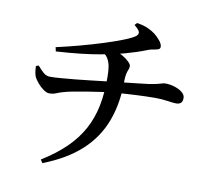

<svg xmlns="http://www.w3.org/2000/svg" viewBox="-89 -895 1179 1058"><g transform="rotate(10 500.0 -365.5)"><path d="M202 42Q281 -7 335.5 -60Q390 -113 423.5 -174.5Q457 -236 471.5 -309Q486 -382 485 -470Q485 -503 481 -527Q477 -551 466.5 -569.5Q456 -588 435 -601L497 -622Q523 -614 545.5 -600.5Q568 -587 582 -573Q596 -559 596 -550Q596 -539 592 -530Q588 -521 584.5 -507.5Q581 -494 580 -469Q581 -341 543 -239.5Q505 -138 424 -64Q343 10 214 60ZM184 -325Q170 -325 151.5 -338Q133 -351 118 -369Q103 -387 96 -401Q87 -423 86 -461L101 -466Q121 -442 137 -429Q153 -416 173 -416Q197 -416 234 -419Q271 -422 313.5 -426Q356 -430 397 -435Q438 -440 470.5 -443.5Q503 -447 520 -449Q560 -454 596.5 -457.5Q633 -461 663.5 -465Q694 -469 714 -471Q746 -476 762.5 -480Q779 -484 788 -487Q797 -490 805 -490Q831 -490 857 -482Q883 -474 900.5 -460Q918 -446 918 -428Q918 -409 909 -400.5Q900 -392 882 -392Q867 -392 834.5 -397Q802 -402 762 -402Q738 -402 709.5 -401Q681 -400 649.5 -398.5Q618 -397 587.5 -395Q557 -393 531 -390Q503 -388 464.5 -382.5Q426 -377 385.5 -370.5Q345 -364 311.5 -357.5Q278 -351 262 -346Q240 -340 222.5 -332.5Q205 -325 184 -325ZM175 -582Q238 -596 305 -614Q372 -632 433.5 -651.5Q495 -671 540 -689Q585 -707 602 -720Q615 -731 612.5 -743Q610 -755 582 -778L594 -791Q632 -785 655 -774.5Q678 -764 696 -751Q712 -739 728.5 -719.5Q745 -700 745 -684Q745 -673 734.5 -669Q724 -665 709 -663Q694 -661 681 -656Q648 -643 617.5 -633Q587 -623 557.5 -615Q528 -607 494 -599Q468 -594 425 -586Q382 -578 321.5 -571Q261 -564 180 -559Z"/></g></svg>

Font: Noto Serif KR SemiBold
Style: Regular
Weight: 600
Designer: Ryoko NISHIZUKA 西塚涼子 (kana & ideographs); Frank Grießhammer (Latin, Greek & Cyrillic); Wenlong ZHANG 张文龙 (bopomofo); San
Foundry: Adobe
Version: Version 2.003-H1;hotconv 1.1.1;makeotfexe 2.6.0